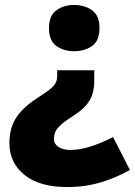

<svg xmlns="http://www.w3.org/2000/svg" viewBox="-20 -583 545 776"><path d="M361 -257Q361 -227 353.5 -202.5Q346 -178 326.5 -156Q307 -134 272 -112Q239 -91 223 -75.5Q207 -60 202.5 -47.5Q198 -35 198 -21Q198 -1 216.5 11Q235 23 265 23Q302 23 345 9.5Q388 -4 437 -29L505 104Q450 135 387.5 154Q325 173 251 173Q140 173 79 124Q18 75 18 -5Q18 -44 29.5 -75.5Q41 -107 67 -135Q93 -163 134 -189Q164 -208 180.5 -221Q197 -234 204 -246.5Q211 -259 211 -274V-299H361ZM382 -470Q382 -418 352 -397Q322 -376 279 -376Q238 -376 208 -397Q178 -418 178 -470Q178 -520 208 -541.5Q238 -563 279 -563Q322 -563 352 -541.5Q382 -520 382 -470Z"/></svg>

Font: Noto Sans Hebrew Thin Black
Style: Regular
Weight: 900
Version: Version 3.001